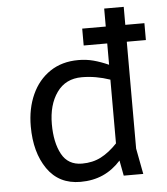

<svg xmlns="http://www.w3.org/2000/svg" viewBox="-54 -802 748 861"><g transform="rotate(-5 320.0 -371.5)"><path d="M535 -597V-116L557 0H469L456 -69Q420 -29 375 -9Q330 11 274 11Q177 11 125 -64Q73 -139 73 -256Q73 -336 101.5 -399Q130 -462 183.5 -498Q237 -534 311 -534Q347 -534 379 -525.5Q411 -517 447 -501V-597H341V-673H447V-754H535V-673H621V-597ZM447 -147V-434Q383 -456 320 -456Q247 -456 207.5 -400.5Q168 -345 168 -258Q168 -175 196.5 -122.5Q225 -70 288 -70Q336 -70 373.5 -89.5Q411 -109 447 -147Z"/></g></svg>

Font: Amiko
Style: Regular
Weight: 400
Designer: Pablo Impallari, Rodrigo Fuenzalida, Andres Torresi
Foundry: Impallari Type
Version: Version 1.001; ttfautohint (v1.3)